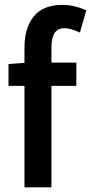

<svg xmlns="http://www.w3.org/2000/svg" viewBox="-20 -759 376 793"><path d="M310.1 -624.5Q271 -642.6 245.6 -642.6Q192.4 -642.6 192.4 -563V-500.5H295.4V-404.3H192.4V14.6H81.1V-404.3H15.1V-494.6L81.1 -499.5V-563Q81.1 -643.6 119.4 -691.2Q157.7 -738.8 237.8 -738.8Q262.2 -738.8 284.2 -733.9Q306.2 -729 336.4 -716.8Z"/></svg>

Font: Pyidaungsu
Style: Bold
Weight: 700
Designer: Sun Tun
Foundry: MCF
Version: Version 2.005 July 4, 2018; ttfautohint (v1.8.1)